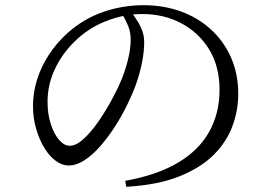

<svg xmlns="http://www.w3.org/2000/svg" viewBox="-20 -715 1040 739"><path d="M462 -19Q584 -41 664.5 -88.5Q745 -136 785 -207.5Q825 -279 825 -369Q825 -459 785.5 -524Q746 -589 678.5 -625Q611 -661 528 -661Q457 -661 387.5 -633.5Q318 -606 266 -554Q219 -508 191 -448.5Q163 -389 163 -323Q163 -276 175.5 -237.5Q188 -199 207.5 -176.5Q227 -154 248 -154Q273 -154 301.5 -180Q330 -206 357.5 -245.5Q385 -285 408.5 -328Q432 -371 447 -407Q462 -443 472.5 -485Q483 -527 483 -561Q483 -591 473.5 -614.5Q464 -638 449 -663L484 -670Q497 -653 509 -634Q521 -615 528 -595Q535 -575 535 -553Q535 -518 527 -476.5Q519 -435 504 -392Q491 -356 470.5 -313.5Q450 -271 423.5 -229.5Q397 -188 367 -153.5Q337 -119 305.5 -98.5Q274 -78 244 -78Q219 -78 194.5 -96Q170 -114 150.5 -146Q131 -178 119 -219.5Q107 -261 107 -307Q107 -358 122.5 -408Q138 -458 168 -504Q198 -550 240 -588Q302 -643 377 -669Q452 -695 532 -695Q610 -695 676 -671Q742 -647 791.5 -602Q841 -557 869 -494Q897 -431 897 -353Q897 -291 875 -230.5Q853 -170 803.5 -120Q754 -70 671 -36.5Q588 -3 466 4Z"/></svg>

Font: Noto Serif JP ExtraLight
Style: Regular
Weight: 400
Version: Version 2.003-H1;hotconv 1.1.1;makeotfexe 2.6.0